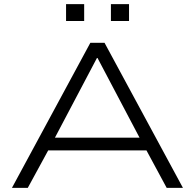

<svg xmlns="http://www.w3.org/2000/svg" viewBox="-20 -913 947 933"><path d="M38 0 419 -705H488L869 0H790L681 -202L723 -182H181L225 -202L115 0ZM451 -631 239 -229 207 -244H698L666 -229L454 -631ZM519 -811V-893H607V-811ZM301 -811V-893H389V-811Z"/></svg>

Font: Nunito Sans 10pt Expanded Light
Style: Regular
Weight: 300
Width: 7
Designer: Vernon Adams
Foundry: Vernon Adams
Version: Version 3.101;gftools[0.9.27]